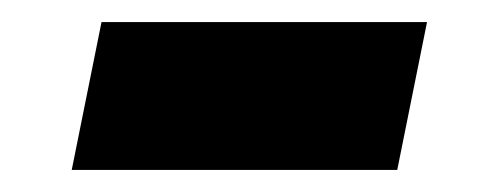

<svg xmlns="http://www.w3.org/2000/svg" viewBox="-20 -392 435 174"><path d="M340 -238H45L72 -372H367Z"/></svg>

Font: Aneliza
Style: Bold Italic
Weight: 700
Italic angle: -11.31°
Designer: Mike Abbink, Paul van der Laan, Pieter van Rosmalen
Foundry: Bold Monday
Version: Version 3.0